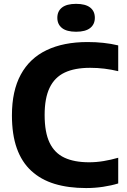

<svg xmlns="http://www.w3.org/2000/svg" viewBox="-20 -968 658 998"><path d="M427.5 9.5Q335.5 9.5 264 -12.2Q192.5 -34 142.8 -79.8Q93 -125.5 67.5 -197Q42 -268.5 42 -368.5Q42 -495.5 88 -580.2Q134 -665 222 -707.2Q310 -749.5 435.5 -749.5Q478 -749.5 517.5 -745.2Q557 -741 594.5 -732V-598Q559.5 -606.5 523.2 -611Q487 -615.5 448.5 -615.5Q368.5 -615.5 316.2 -590.8Q264 -566 238 -512Q212 -458 212 -370.5Q212 -280 237.8 -226.2Q263.5 -172.5 314.8 -148.5Q366 -124.5 443 -124.5Q481 -124.5 518.5 -130.8Q556 -137 594.5 -148V-14.5Q559 -3.5 515.8 3Q472.5 9.5 427.5 9.5ZM375.5 -803Q327 -803 302.5 -822.2Q278 -841.5 278 -875.5Q278 -910 302.5 -929Q327 -948 375.5 -948Q424 -948 448.5 -929Q473 -910 473 -875.5Q473 -841.5 448.5 -822.2Q424 -803 375.5 -803Z"/></svg>

Font: Encode Sans Condensed Thin
Style: Bold
Weight: 700
Version: Version 3.002